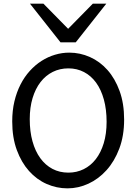

<svg xmlns="http://www.w3.org/2000/svg" viewBox="-20 -1011 753 1043"><path d="M654.3 -361.3Q654.3 -273.4 628.2 -204.1Q602.1 -134.8 558.8 -86.7Q515.6 -38.6 460.4 -13.2Q405.3 12.2 346.7 12.2Q287.6 12.2 233.4 -11.7Q179.2 -35.6 137.7 -82Q96.2 -128.4 71.3 -196Q46.4 -263.7 46.4 -351.6Q46.4 -410.2 58.3 -460.4Q70.3 -510.7 91.6 -552.2Q112.8 -593.8 142.1 -626Q171.4 -658.2 205.8 -680.2Q240.2 -702.1 278.6 -713.6Q316.9 -725.1 356.4 -725.1Q414.6 -725.1 468.5 -701.2Q522.5 -677.2 563.7 -630.9Q605 -584.5 629.6 -516.8Q654.3 -449.2 654.3 -361.3ZM559.1 -349.1Q559.1 -416.5 544.2 -470.5Q529.3 -524.4 502 -562Q474.6 -599.6 436.3 -619.6Q397.9 -639.6 351.6 -639.6Q305.2 -639.6 266.6 -620.4Q228 -601.1 200.2 -565.2Q172.4 -529.3 157 -478.3Q141.6 -427.2 141.6 -363.8Q141.6 -296.9 156.5 -243.2Q171.4 -189.5 199 -151.6Q226.6 -113.8 265.1 -93.5Q303.7 -73.2 351.6 -73.2Q396.5 -73.2 434.6 -92Q472.7 -110.8 500.2 -146.2Q527.8 -181.6 543.5 -232.9Q559.1 -284.2 559.1 -349.1ZM215.8 -991.2 350.1 -854.5 484.4 -991.2H557.6L391.6 -781.2H308.6L142.6 -991.2Z"/></svg>

Font: Andika New Basic
Style: Regular
Weight: 400
Designer: Victor Gaultney, Annie Olsen, Julie Remington, Don Collingsworth, Eric Hays
Foundry: SIL International
Version: Version 5.500